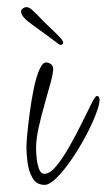

<svg xmlns="http://www.w3.org/2000/svg" viewBox="-20 -528 299 538"><path d="M105 -10Q82 -10 71 -29.5Q60 -49 57 -74.5Q54 -100 54 -116Q54 -126 56.5 -153Q59 -180 63.5 -213.5Q68 -247 74.5 -279Q81 -311 90 -332Q99 -353 109 -353Q117 -353 123 -348Q129 -343 129 -335Q129 -323 122 -297Q115 -271 105.5 -238Q96 -205 88.5 -171.5Q81 -138 81 -111Q81 -104 82.5 -87Q84 -70 89 -55.5Q94 -41 105 -41Q120 -41 138 -63Q156 -85 174.5 -117.5Q193 -150 209 -182.5Q225 -215 236 -237Q247 -259 251 -259Q256 -259 257.5 -255.5Q259 -252 259 -248Q259 -235 248 -206.5Q237 -178 219 -144.5Q201 -111 180 -80.5Q159 -50 139 -30Q119 -10 105 -10ZM150 -402Q149 -402 145 -404Q104 -435 71.5 -458Q39 -481 39 -495Q39 -501 45 -505Q50 -508 53 -508Q61 -508 68 -502Q75 -496 82 -489Q95 -475 110.5 -460Q126 -445 138.5 -433Q151 -421 154 -416Q157 -412 157 -407Q157 -406 154.5 -404Q152 -402 150 -402Z"/></svg>

Font: Licorice
Style: Regular
Weight: 400
Designer: Robert E. Leuschke
Foundry: Robert E. Leuschke
Version: Version 1.010; ttfautohint (v1.8.3)